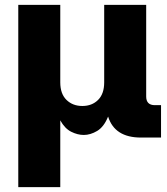

<svg xmlns="http://www.w3.org/2000/svg" viewBox="-20 -566 687 790"><path d="M55.2 204.1V-545.9H228V-227.1Q228 -179.7 253.7 -154.8Q279.3 -129.9 318.8 -129.9Q358.4 -129.9 383.5 -154.8Q408.7 -179.7 408.7 -227.1V-545.9H581.5V-168.9Q581.5 -133.3 617.2 -133.3H642.6V0H560.1Q451.7 0 424.8 -86.4Q407.7 -43.9 379.9 -27.3Q352.1 -10.7 324.7 -10.7Q299.3 -10.7 272.9 -23.9Q246.6 -37.1 228 -70.8V204.1Z"/></svg>

Font: Inter Extra Bold
Style: Regular
Weight: 800
Designer: Rasmus Andersson
Foundry: rsms
Version: Version 4.000;git-3c8e0fc